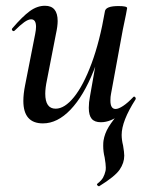

<svg xmlns="http://www.w3.org/2000/svg" viewBox="-20 -415 512 666"><path d="M61 -65Q61 -89 67 -119L102 -297Q105 -312 105 -322Q105 -348 88 -348Q78 -348 64 -338Q50 -328 31 -309Q29 -307 27 -307Q24 -307 22 -310.5Q20 -314 23 -317Q58 -358 83.5 -376.5Q109 -395 136 -395Q180 -395 180 -342Q180 -324 174 -297L143 -138Q137 -110 137 -90Q137 -38 173 -38Q204 -38 236.5 -78Q269 -118 297.5 -194.5Q326 -271 344 -376L360 -375Q340 -258 305 -170Q270 -82 224.5 -34.5Q179 13 129 13Q61 13 61 -65ZM323 231Q320 231 317.5 227.5Q315 224 318 222Q332 211 337.5 201Q343 191 346 178Q347 174 347 166Q347 155 343 131Q338 111 338 91Q338 79 339 73Q343 48 357 25Q371 2 406 -39L399 -19Q364 9 330 9Q308 9 298 -3Q288 -15 288 -41Q288 -60 292 -80L344 -376Q347 -394 391 -394Q421 -394 421 -387L417 -365Q407 -318 406 -312L365 -89Q363 -80 363 -66Q363 -37 381 -37Q391 -37 407 -47.5Q423 -58 442 -78Q444 -80 445 -80Q448 -80 450 -76.5Q452 -73 450 -70Q402 5 402 53Q402 70 407 90Q411 114 411 125Q411 150 395 173.5Q379 197 324 231Z"/></svg>

Font: Cormorant Garamond SemiBold
Style: Italic
Weight: 600
Italic angle: -10°
Designer: Christian Thalmann (Catharsis Fonts)
Foundry: Catharsis Fonts
Version: Version 4.000